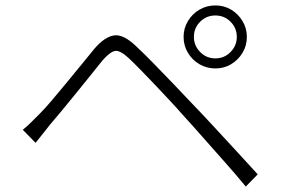

<svg xmlns="http://www.w3.org/2000/svg" viewBox="-20 -729 1040 707"><path d="M694 -593Q694 -561 717 -537.5Q740 -514 773 -514Q806 -514 829 -537.5Q852 -561 852 -593Q852 -626 829 -649Q806 -672 773 -672Q740 -672 717 -649Q694 -626 694 -593ZM656 -593Q656 -625 672 -651.5Q688 -678 714.5 -693.5Q741 -709 773 -709Q805 -709 831 -693.5Q857 -678 873 -651.5Q889 -625 889 -593Q889 -561 873 -534.5Q857 -508 831 -492.5Q805 -477 773 -477Q741 -477 714.5 -492.5Q688 -508 672 -534.5Q656 -561 656 -593ZM64 -251Q82 -266 96 -280Q110 -294 127 -311Q146 -330 171 -359.5Q196 -389 224 -423Q252 -457 279 -490Q306 -523 328 -550Q365 -593 399.5 -598.5Q434 -604 481 -559Q509 -533 546 -495Q583 -457 620.5 -418Q658 -379 686 -349Q720 -314 762 -268.5Q804 -223 847.5 -176Q891 -129 929 -87L885 -42Q849 -86 807.5 -132.5Q766 -179 726.5 -224Q687 -269 653 -306Q632 -330 605 -359Q578 -388 550 -417.5Q522 -447 497 -472.5Q472 -498 455 -514Q423 -544 404.5 -541.5Q386 -539 357 -506Q338 -482 312.5 -450.5Q287 -419 260 -385.5Q233 -352 208 -322Q183 -292 165 -271Q151 -254 136.5 -235Q122 -216 111 -203Z"/></svg>

Font: Noto Sans JP Thin Light
Style: Regular
Weight: 300
Version: Version 2.004-H2;hotconv 1.0.118;makeotfexe 2.5.65603